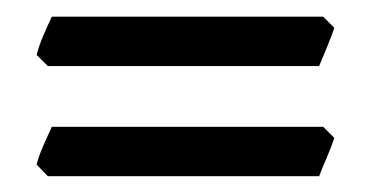

<svg xmlns="http://www.w3.org/2000/svg" viewBox="-20 -370 454 235"><path d="M389.2 -335.9Q386.2 -326.7 379.9 -311.5Q373.5 -296.4 370.6 -289.1H38.6L24.9 -302.7Q26.9 -312 33 -326.4Q39.1 -340.8 43.5 -349.6H375.5ZM389.2 -201.2Q386.2 -191.9 379.9 -177Q373.5 -162.1 370.6 -154.3H38.6L24.9 -168.5Q26.9 -177.7 33 -191.7Q39.1 -205.6 43.5 -214.8H375.5Z"/></svg>

Font: Dai Banna SIL Medium
Style: Regular
Weight: 500
Designer: Victor Gaultney
Foundry: SIL International
Version: Version 4.000